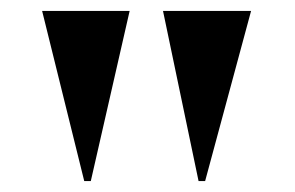

<svg xmlns="http://www.w3.org/2000/svg" viewBox="-20 -800 540 351"><path d="M343 -469 278 -780H439L355 -469ZM134 -469 57 -780H217L146 -469Z"/></svg>

Font: Reggae One
Style: Regular
Weight: 400
Designer: Fontworks Inc.
Foundry: Fontworks Inc.
Version: Version 1.100